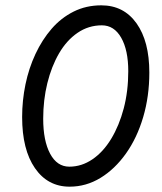

<svg xmlns="http://www.w3.org/2000/svg" viewBox="-20 -696 609 720"><path d="M241 4Q159 4 111 -65.5Q63 -135 63 -257Q63 -319 75.5 -379.5Q88 -440 113 -493.5Q138 -547 173.5 -588Q209 -629 256 -652.5Q303 -676 360 -676Q444 -676 492 -608.5Q540 -541 540 -424Q540 -335 517 -257Q494 -179 452.5 -120.5Q411 -62 357 -29Q303 4 241 4ZM240 -71Q286 -71 326.5 -98.5Q367 -126 397 -175.5Q427 -225 444 -289.5Q461 -354 461 -429Q461 -508 434.5 -554.5Q408 -601 362 -601Q312 -601 271 -573Q230 -545 201.5 -496Q173 -447 157.5 -384Q142 -321 142 -251Q142 -168 168 -119.5Q194 -71 240 -71Z"/></svg>

Font: Edu VIC WA NT Beginner Medium
Style: Regular
Weight: 500
Designer: Tina and Corey Anderson
Foundry: Google for Education
Version: Version 1.003